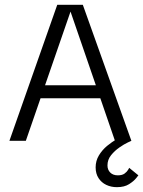

<svg xmlns="http://www.w3.org/2000/svg" viewBox="-20 -583 593 795"><path d="M464 192Q440 192 420 182.5Q400 173 388 154.5Q376 136 376 110Q376 83 389.5 60.5Q403 38 423.5 21Q444 4 464.5 -7Q485 -18 498.5 -23.5Q512 -29 512 -29L524 0Q524 0 509 7Q494 14 474.5 27.5Q455 41 440 59.5Q425 78 425 102Q425 120 436.5 131.5Q448 143 468 143Q486 143 496 135.5Q506 128 510.5 120Q515 112 515 112L553 143Q553 143 543.5 155Q534 167 514.5 179.5Q495 192 464 192ZM19 0 217 -563H323L524 0H456L272 -535L87 0ZM128 -176 133 -230H408L414 -176Z"/></svg>

Font: Darker Grotesque Light Medium
Style: Regular
Weight: 500
Version: Version 1.000;gftools[0.9.28]